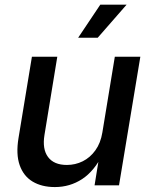

<svg xmlns="http://www.w3.org/2000/svg" viewBox="-20 -777 633 805"><path d="M210 7.3Q155.3 7.3 116.9 -15.6Q78.6 -38.6 62.5 -84.5Q46.4 -130.4 57.6 -198.2L113.8 -539.1H220.2L166.5 -211.4Q156.7 -151.9 181.4 -118.7Q206.1 -85.4 260.3 -85.4Q295.9 -85.4 326.9 -100.8Q357.9 -116.2 379.9 -146.7Q401.9 -177.2 409.2 -221.7L461.4 -539.1H568.4L479 0H376.5L397.9 -132.3H411.6Q375.5 -59.6 324.2 -26.1Q272.9 7.3 210 7.3ZM307.6 -618.7 400.4 -757.3H510.7L389.6 -618.7Z"/></svg>

Font: Inter 18pt Medium
Style: Italic
Weight: 500
Italic angle: -9.3988°
Designer: Rasmus Andersson
Foundry: rsms
Version: Version 4.001;git-66647c0bb